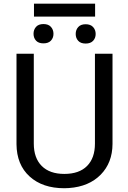

<svg xmlns="http://www.w3.org/2000/svg" viewBox="-20 -999 688 1029"><path d="M583 -710.9V-227.5Q582.5 -127 519.8 -63Q457 1 349.6 8.8L324.7 9.8Q208 9.8 138.7 -53.2Q69.3 -116.2 68.4 -226.6V-710.9H161.1V-229.5Q161.1 -152.3 203.6 -109.6Q246.1 -66.9 324.7 -66.9Q404.3 -66.9 446.5 -109.4Q488.8 -151.9 488.8 -229V-710.9ZM489.7 -910.2H162.1V-979.5H489.7ZM159.7 -817.9Q159.7 -839.8 173.1 -855Q186.5 -870.1 212.9 -870.1Q239.3 -870.1 252.9 -855Q266.6 -839.8 266.6 -817.9Q266.6 -795.9 252.9 -781.2Q239.3 -766.6 212.9 -766.6Q186.5 -766.6 173.1 -781.2Q159.7 -795.9 159.7 -817.9ZM385.7 -816.9Q385.7 -838.9 399.2 -854Q412.6 -869.1 439 -869.1Q465.3 -869.1 479 -854Q492.7 -838.9 492.7 -816.9Q492.7 -794.9 479 -780.3Q465.3 -765.6 439 -765.6Q412.6 -765.6 399.2 -780.3Q385.7 -794.9 385.7 -816.9Z"/></svg>

Font: Roboto
Style: Regular
Weight: 400
Designer: Google
Version: Version 2.001047; 2015